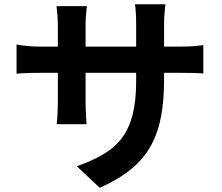

<svg xmlns="http://www.w3.org/2000/svg" viewBox="-20 -816 1040 899"><path d="M748.2 -441.9Q748.2 -348.9 734.6 -273.4Q721 -198 687.9 -136.4Q654.8 -74.9 596.1 -25.9Q537.3 23.2 447 63.3L339.6 -37.6Q412.2 -63 464.8 -94.2Q517.4 -125.3 551.2 -170.5Q584.9 -215.6 601.2 -280.2Q617.5 -344.8 617.5 -437V-703Q617.5 -733.6 615.9 -757.3Q614.3 -781.1 612 -795.9H754.5Q752.9 -781.1 750.6 -757.3Q748.2 -733.6 748.2 -703ZM386.8 -787.2Q385.3 -773.2 383 -749.8Q380.7 -726.3 380.7 -696.5V-339.3Q380.7 -317.5 381.7 -296.7Q382.7 -276 383.6 -260.3Q384.5 -244.5 385.3 -234.4H245.3Q246.9 -244.5 247.9 -260.2Q248.9 -275.8 249.9 -296.5Q250.9 -317.2 250.9 -339.3V-697.1Q250.9 -719 249.2 -741.8Q247.5 -764.5 244.7 -787.2ZM57.5 -607.3Q66.9 -605.7 82.7 -603.6Q98.6 -601.4 119.9 -599.6Q141.1 -597.8 165.9 -597.8H821.6Q861.9 -597.8 886.8 -599.8Q911.8 -601.8 932.1 -604.9V-472Q915.7 -473.6 888.8 -474.3Q861.9 -475 822.4 -475H165.9Q140.9 -475 120.5 -474.4Q100.2 -473.8 84.7 -472.9Q69.2 -472 57.5 -471.2Z"/></svg>

Font: Noto Sans TC Thin
Style: Regular
Weight: 100
Designer: Ryoko NISHIZUKA 西塚涼子 (kana, bopomofo & ideographs); Paul D. Hunt (Latin, Greek & Cyrillic); Sandoll Communications 산돌커뮤니
Foundry: Adobe
Version: Version 2.004-H2;hotconv 1.0.118;makeotfexe 2.5.65603